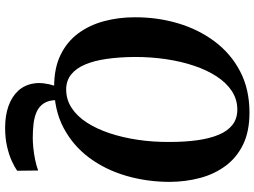

<svg xmlns="http://www.w3.org/2000/svg" viewBox="-142 -650 994 750"><g transform="rotate(90 355.0 -275.0)"><path d="M479.5 202Q431 202 394 188.8Q357 175.5 334.2 150.5Q311.5 125.5 306 89.8Q300.5 54 315 8.5L371 1.5Q371.5 32.5 383.8 51Q396 69.5 416.8 78.8Q437.5 88 463.8 91Q490 94 519 94Q535.5 94 558 91.8Q580.5 89.5 603.8 84.8Q627 80 646 73L647 155Q633.5 164.5 609.2 175.8Q585 187 552 194.5Q519 202 479.5 202ZM318 10.5Q245.5 10.5 194 -14.8Q142.5 -40 110.2 -83.8Q78 -127.5 62.8 -184.2Q47.5 -241 47.5 -303.5Q47 -392 70.8 -472.5Q94.5 -553 141.8 -616.2Q189 -679.5 258.8 -716Q328.5 -752.5 420 -752.5Q493.5 -752.5 544.8 -727.5Q596 -702.5 628.2 -658.8Q660.5 -615 675.2 -559.2Q690 -503.5 690.5 -442Q690.5 -353 667 -271.8Q643.5 -190.5 596.5 -127Q549.5 -63.5 479.8 -26.5Q410 10.5 318 10.5ZM329.5 -36.5Q369 -36.5 401.5 -57.8Q434 -79 458.8 -117.2Q483.5 -155.5 500.5 -206.5Q517.5 -257.5 526.2 -317Q535 -376.5 534.5 -441Q534.5 -500 527.8 -548.5Q521 -597 506.5 -632Q492 -667 467.8 -686Q443.5 -705 408 -705Q368.5 -705 336 -683.8Q303.5 -662.5 278.8 -624.8Q254 -587 237 -536.5Q220 -486 211.2 -427Q202.5 -368 202.5 -304.5Q203 -244.5 210 -195.2Q217 -146 232 -110.5Q247 -75 271.2 -55.8Q295.5 -36.5 329.5 -36.5Z"/></g></svg>

Font: Merriweather 60pt
Style: Bold Italic
Weight: 700
Italic angle: -7.8°
Version: Version 2.101